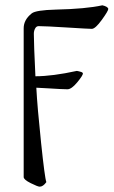

<svg xmlns="http://www.w3.org/2000/svg" viewBox="-20 -472 429 720"><path d="M68.8 191.9V-366.2Q68.8 -397.9 99.1 -421.9Q114.7 -434.1 189 -436Q301.8 -438.5 363.8 -452.1Q383.3 -447.8 386.2 -439Q386.2 -431.2 361.8 -397.5Q337.4 -363.8 324.2 -363.8Q312 -363.8 231 -368.9Q149.9 -374 125 -374Q116.2 -374 111.6 -365Q106.9 -356 106.9 -345.2Q106.9 -308.1 112.8 -186Q176.3 -186 268.1 -206.1Q269 -206.1 273.4 -205.1Q277.8 -204.1 279.5 -203.6Q281.2 -203.1 284.4 -202.1Q287.6 -201.2 289.1 -199.7Q290.5 -198.2 291 -196.8Q291 -189 269.5 -163.1Q248 -137.2 232.9 -137.2Q223.1 -137.2 203.9 -138.2Q184.6 -139.2 157.5 -140.9Q130.4 -142.6 116.2 -143.1Q120.1 -69.8 134 62.7Q147.9 195.3 153.8 210.9Q141.6 228 128.9 228Q121.6 228 95.2 214.8Q68.8 201.7 68.8 191.9Z"/></svg>

Font: Crimson
Style: Roman
Weight: 400
Version: Version 0.8